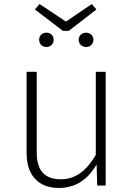

<svg xmlns="http://www.w3.org/2000/svg" viewBox="-20 -920 662 952"><path d="M435 -900 307 -813 176 -900 153 -873 292 -767H321L458 -873ZM210 -758C189 -758 174 -743 174 -723C174 -702 189 -687 210 -687C231 -687 246 -702 246 -723C246 -743 231 -758 210 -758ZM407 -758C386 -758 370 -743 370 -723C370 -702 386 -687 407 -687C428 -687 443 -702 443 -723C443 -743 428 -758 407 -758ZM504 -564H455V-152C414 -82 361 -31 282 -31C204 -31 162 -71 162 -165V-564H112V-161C112 -50 171 12 272 12C362 12 421 -38 459 -105L462 0H504Z"/></svg>

Font: Glow Sans SC Normal Light
Style: Regular
Weight: 300
Designer: Ryoko NISHIZUKA (kana, bopomofo & ideographs); Paul D. Hunt (Latin, Greek & Cyrillic); Sandoll Communications, Soo-young
Version: Version 0.93